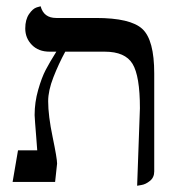

<svg xmlns="http://www.w3.org/2000/svg" viewBox="-20 -577 555 609"><path d="M415 12.2 423.8 -233.9Q423.8 -335.9 400.4 -374.5Q377 -413.1 312 -413.1H187Q166 -374.5 149.4 -332Q132.8 -289.6 132.8 -255.9Q132.8 -210 147 -142.1Q161.1 -74.2 161.1 -58.1L154.8 0H20L37.1 -100.1H98.1Q97.2 -114.3 95 -141.1Q92.8 -168 91.3 -188Q89.8 -208 89.8 -211.9Q89.8 -252.9 101.1 -292Q112.3 -331.1 124.8 -355Q137.2 -378.9 158.7 -413.1H137.2Q102.1 -413.1 81.1 -434.6Q60.1 -456.1 60.1 -486.8Q60.1 -514.6 72 -532.2Q84 -549.8 96.7 -553.7L108.9 -557.1Q118.7 -520 158.2 -520H284.2Q394 -520 431.6 -485.1Q469.2 -450.2 469.2 -344.2V-33.2Q469.2 -14.2 455.6 -3.2Q441.9 7.8 428.7 9.8Z"/></svg>

Font: Linux Libertine Capitals
Style: Small Caps
Weight: 400
Designer: Philipp H. Poll
Foundry: Philipp H. Poll
Version: Version 5.1.3